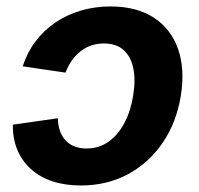

<svg xmlns="http://www.w3.org/2000/svg" viewBox="-20 -567 620 598"><path d="M231.9 10.7Q182.6 10.7 143.1 -2.4Q103.5 -15.6 75.9 -40.8Q48.3 -65.9 33.9 -100.6Q19.5 -135.3 20 -178.7L160.2 -198.7Q160.6 -176.8 166.7 -159.4Q172.9 -142.1 184.1 -129.9Q195.3 -117.7 211.7 -111.1Q228 -104.5 249.5 -104.5Q287.6 -104.5 317.4 -125.2Q347.2 -146 366.9 -182.9Q386.7 -219.7 394.5 -268.1Q402.8 -316.9 395.3 -353.8Q387.7 -390.6 365 -411.1Q342.3 -431.6 303.7 -431.6Q282.2 -431.6 263.9 -425.3Q245.6 -418.9 230.5 -407Q215.3 -395 203.6 -378.4Q191.9 -361.8 184.1 -340.8L50.8 -360.4Q64.5 -403.3 90.3 -437.7Q116.2 -472.2 152.1 -496.6Q188 -521 231.4 -533.9Q274.9 -546.9 324.2 -546.9Q405.3 -546.9 459 -512Q512.7 -477.1 534.7 -414.1Q556.6 -351.1 543 -267.6Q529.3 -184.6 486.3 -121.8Q443.4 -59.1 378.2 -24.2Q313 10.7 231.9 10.7Z"/></svg>

Font: Inter 18pt
Style: Bold Italic
Weight: 700
Italic angle: -9.3988°
Designer: Rasmus Andersson
Foundry: rsms
Version: Version 4.001;git-66647c0bb